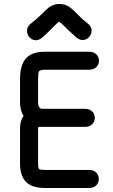

<svg xmlns="http://www.w3.org/2000/svg" viewBox="-20 -938 563 958"><path d="M423 -590Q448 -590 461 -603.5Q474 -617 474 -635Q474 -653 461 -666.5Q448 -680 423 -680Q393 -680 374 -680Q355 -680 337.5 -680Q320 -680 294 -680Q279 -680 268 -680Q257 -680 243 -680Q229 -680 206 -680Q160 -680 132.5 -665Q105 -650 92.5 -619.5Q80 -589 80 -544Q80 -525 80 -502.5Q80 -480 80 -459Q80 -438 80 -426Q80 -400 88.5 -378Q97 -356 112 -339.5Q127 -323 146.5 -314Q166 -305 189 -305Q202 -305 230 -305Q258 -305 290.5 -305Q323 -305 353.5 -305Q384 -305 403 -305Q423 -305 435 -314Q447 -323 451 -336.5Q455 -350 451 -363.5Q447 -377 435 -386Q423 -395 403 -395Q384 -395 357.5 -395Q331 -395 301 -395Q271 -395 242.5 -395Q214 -395 190 -395Q152 -395 127.5 -383.5Q103 -372 91.5 -350Q80 -328 80 -297Q80 -273 80 -241Q80 -209 80 -177Q80 -145 80 -122Q80 -78 94.5 -51Q109 -24 136.5 -12Q164 0 204 0Q216 0 225.5 0Q235 0 249 0Q263 0 288 0Q311 0 350 0Q389 0 423 0Q448 0 460.5 -13.5Q473 -27 473 -45Q473 -63 460.5 -76.5Q448 -90 423 -90Q389 -90 367.5 -90Q346 -90 328.5 -90Q311 -90 288 -90Q263 -90 247 -90Q231 -90 204 -90Q182 -90 176 -94Q170 -98 170 -122Q170 -137 170 -165Q170 -193 170 -227.5Q170 -262 170 -297Q170 -305 175 -305Q180 -305 190 -305Q206 -305 233.5 -305Q261 -305 293 -305Q325 -305 354.5 -305Q384 -305 403 -305Q423 -305 435 -314Q447 -323 451 -336.5Q455 -350 451 -363.5Q447 -377 435 -386Q423 -395 403 -395Q384 -395 356 -395Q328 -395 297 -395Q266 -395 237.5 -395Q209 -395 189 -395Q184 -395 180.5 -398Q177 -401 174.5 -405.5Q172 -410 171 -415.5Q170 -421 170 -426Q170 -444 170 -461Q170 -478 170 -498Q170 -518 170 -544Q170 -572 174 -581Q178 -590 206 -590Q222 -590 233.5 -590Q245 -590 258.5 -590Q272 -590 294 -590Q320 -590 356.5 -590Q393 -590 423 -590ZM136 -822Q116 -807 115 -788Q114 -769 125 -754.5Q136 -740 154.5 -737.5Q173 -735 192 -752Q217 -774 234 -791.5Q251 -809 261.5 -819Q272 -829 276 -828Q280 -828 290.5 -817.5Q301 -807 318.5 -790Q336 -773 360 -752Q379 -736 397 -738.5Q415 -741 426.5 -755.5Q438 -770 437 -788.5Q436 -807 416 -822Q391 -842 374 -859.5Q357 -877 343 -890Q329 -903 313.5 -910.5Q298 -918 276 -918Q255 -918 240 -910.5Q225 -903 211 -890Q197 -877 179.5 -859.5Q162 -842 136 -822Z"/></svg>

Font: Tilt Neon
Style: Regular
Weight: 400
Designer: Andy Clymer
Foundry: Andy Clymer
Version: Version 1.000